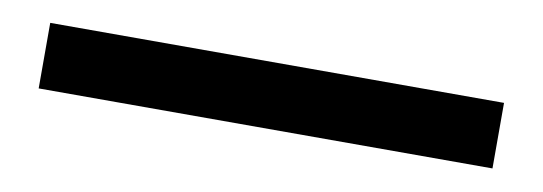

<svg xmlns="http://www.w3.org/2000/svg" viewBox="-25 15 636 225"><g transform="rotate(10 292.5 127.0)"><path d="M563 166V88H23V166Z"/></g></svg>

Font: Glacial Indifference
Style: Medium
Weight: 500
Version: Version 1.001